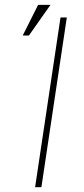

<svg xmlns="http://www.w3.org/2000/svg" viewBox="-20 -784 350 804"><path d="M153.3 0H127L233.4 -710.9H259.8ZM139.6 -763.7H191.4L101.1 -635.3H75.2Z"/></svg>

Font: Roboto-ThinItalic
Style: Italic
Weight: 250
Italic angle: -12°
Designer: Google
Version: Version 1.100141; 2013; ttfautohint (v0.94.14-c901) -l 8 -r 